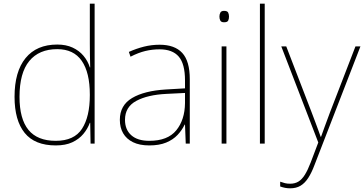

<svg xmlns="http://www.w3.org/2000/svg" viewBox="-20 -780 1978 1043"><path d="M283 10Q169 10 114 -58Q59 -126 59 -254Q59 -391 119 -464.5Q179 -538 291 -538Q339 -538 374.5 -521.5Q410 -505 433.5 -477Q457 -449 468 -414H470Q469 -448 468.5 -480Q468 -512 468 -543V-760H494V0H472L470 -113H468Q456 -80 432.5 -52Q409 -24 372.5 -7Q336 10 283 10ZM283 -15Q383 -15 425.5 -80.5Q468 -146 468 -263V-266Q468 -386 424 -449.5Q380 -513 291 -513Q192 -513 139 -448.5Q86 -384 86 -254Q86 -134 134.5 -74.5Q183 -15 283 -15Z M847 -537Q929 -537 970 -492.5Q1011 -448 1011 -350V0H989L985 -103H983Q969 -73 944.5 -47Q920 -21 882.5 -5.5Q845 10 791 10Q738 10 702.5 -7.5Q667 -25 649 -56Q631 -87 631 -129Q631 -208 697.5 -247.5Q764 -287 882 -294L985 -300V-343Q985 -433 951 -472.5Q917 -512 847 -512Q807 -512 769.5 -503Q732 -494 689 -472L680 -498Q720 -516 761.5 -526.5Q803 -537 847 -537ZM884 -270Q782 -265 720.5 -232Q659 -199 659 -129Q659 -76 693 -45.5Q727 -15 791 -15Q891 -15 937.5 -72Q984 -129 985 -220V-275Z M1210 -528V0H1184V-528ZM1197 -721Q1215 -721 1219.5 -711.5Q1224 -702 1224 -690Q1224 -677 1219.5 -668Q1215 -659 1197 -659Q1182 -659 1177 -668Q1172 -677 1172 -690Q1172 -702 1177 -711.5Q1182 -721 1197 -721Z M1418 0H1392V-760H1418Z M1508 -528H1535L1672 -172Q1684 -140 1693.5 -115Q1703 -90 1710 -70.5Q1717 -51 1722 -37H1724Q1732 -59 1743.5 -91Q1755 -123 1772 -168L1911 -528H1938L1689 115Q1673 158 1654.5 186.5Q1636 215 1612.5 229Q1589 243 1556 243Q1542 243 1529 240.5Q1516 238 1502 233V207Q1516 212 1528 215Q1540 218 1556 218Q1582 218 1601 206.5Q1620 195 1636 169.5Q1652 144 1668 102L1709 -6Z"/></svg>

Font: Noto Sans Thai Thin
Style: Regular
Weight: 250
Designer: Monotype Design Team
Foundry: Monotype Imaging Inc.
Version: Version 2.001